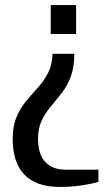

<svg xmlns="http://www.w3.org/2000/svg" viewBox="-20 -727 418 757"><path d="M215 10Q124 10 77 -37.5Q30 -85 30 -180Q30 -231 45.5 -266.5Q61 -302 84 -329.5Q107 -357 130.5 -383Q154 -409 170 -440.5Q186 -472 187 -515H273Q273 -462 259 -425Q245 -388 223.5 -360.5Q202 -333 180.5 -307.5Q159 -282 144.5 -252Q130 -222 130 -180Q130 -119 158.5 -88.5Q187 -58 238 -58H368V-10Q346 -3 304.5 3.5Q263 10 215 10ZM180 -593V-707H280V-593Z"/></svg>

Font: Cuprum Medium
Style: Regular
Weight: 500
Designer: Jovanny Lemonad
Foundry: Jovanny Lemonad
Version: Version 3.000